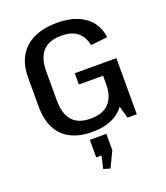

<svg xmlns="http://www.w3.org/2000/svg" viewBox="-171 -824 1037 1202"><g transform="rotate(-20 347.5 -223.0)"><path d="M328 9Q244 9 185 -21Q126 -51 95.5 -110Q65 -169 65 -256V-449Q65 -532 98.5 -590Q132 -648 196 -678.5Q260 -709 351 -709Q428 -709 484 -687Q540 -665 574 -622.5Q608 -580 617 -517L505 -505Q493 -564 455 -594Q417 -624 349 -624Q266 -624 225.5 -579Q185 -534 185 -446V-255Q185 -164 224.5 -118.5Q264 -73 347 -73Q428 -73 469 -116.5Q510 -160 510 -240L583 -223Q583 -152 553.5 -100Q524 -48 467 -19.5Q410 9 328 9ZM510 -195V-347L548 -299H349V-374H626V0H564ZM405 50V159L355 263L311 250L344 107L389 167H295V50Z"/></g></svg>

Font: Pathway Extreme 72pt SemiBold
Style: Regular
Weight: 600
Designer: Eduardo Rodriguez Tunni
Foundry: Eduardo Rodriguez Tunni
Version: Version 1.001;gftools[0.9.26]